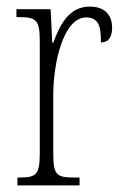

<svg xmlns="http://www.w3.org/2000/svg" viewBox="-20 -564 372 584"><path d="M33 0H222V-24H209C152 -24 142 -30 142 -99V-274C142 -379 175 -511 242 -511C284 -511 287 -476 287 -435C312 -435 321 -454 321 -480C321 -517 300 -544 253 -544C188 -544 161 -485 142 -434H139L134 -536H30V-512H33C90 -512 101 -506 101 -437V-100C101 -30 90 -24 35 -24H33Z"/></svg>

Font: Noto Serif Armenian ExtraCondensed ExtraLight
Style: Regular
Weight: 200
Width: 2
Designer: Monotype Design Team
Foundry: Monotype Imaging Inc.
Version: Version 2.008